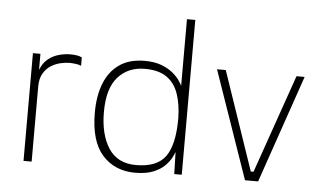

<svg xmlns="http://www.w3.org/2000/svg" viewBox="-52 -825 1532 918"><g transform="rotate(5 714.0 -366.5)"><path d="M90 0V-517H126V-440Q139.5 -475 163.8 -493.8Q188 -512.5 216 -519.8Q244 -527 268.5 -527Q284 -527 299.5 -524.8Q315 -522.5 324.5 -517V-477Q314 -482 296.8 -484Q279.5 -486 268.5 -486Q250 -486 226.2 -480.8Q202.5 -475.5 180.2 -461.8Q158 -448 143.5 -423.2Q129 -398.5 129 -360V0Z M626 10Q528.5 10 469 -56.2Q409.5 -122.5 409.5 -260Q409.5 -340 433 -400Q456.5 -460 504.5 -493.5Q552.5 -527 626 -527Q672.5 -527 705.8 -514.5Q739 -502 760.8 -484Q782.5 -466 794.2 -449Q806 -432 809.5 -423V-743H849.5V0H813.5L810.5 -106Q807.5 -97 798 -78.2Q788.5 -59.5 768.2 -39Q748 -18.5 713.2 -4.2Q678.5 10 626 10ZM627 -27Q728.5 -27 769 -84.2Q809.5 -141.5 809.5 -266.5Q808.5 -334.5 791.2 -384.5Q774 -434.5 735.2 -461.8Q696.5 -489 630 -489Q550 -489 501.2 -434.5Q452.5 -380 452.5 -266.5Q452.5 -159 495.2 -93Q538 -27 627 -27Z M1153 0 973.5 -517H1015.5L1177 -44H1190L1355 -517H1394L1216 0Z"/></g></svg>

Font: Public Sans Thin Thin
Style: Regular
Weight: 250
Version: Version 2.001